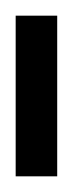

<svg xmlns="http://www.w3.org/2000/svg" viewBox="56 -788 93 245"><g transform="rotate(90 102.5 -665.5)"><path d="M205 -692V-639H0V-692Z"/></g></svg>

Font: Pathway Extreme Condensed Thin
Style: Regular
Weight: 250
Width: 3
Version: Version 1.001;gftools[0.9.26]